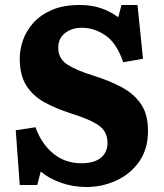

<svg xmlns="http://www.w3.org/2000/svg" viewBox="-20 -734 654 768"><path d="M326 14Q271 14 222.5 -3.5Q174 -21 143 -48L129 6H59L43 -213L122 -225Q146 -158 193.5 -119.5Q241 -81 305 -81Q357 -81 383.5 -103Q410 -125 410 -163Q410 -207 376 -231.5Q342 -256 265 -280Q205 -299 158.5 -324.5Q112 -350 85.5 -391.5Q59 -433 59 -500Q59 -535 71.5 -572Q84 -609 112.5 -641.5Q141 -674 187 -694Q233 -714 299 -714Q347 -714 384.5 -701Q422 -688 453 -665L466 -714H530L552 -499L473 -485Q446 -563 401 -593Q356 -623 308 -623Q267 -623 240 -601.5Q213 -580 213 -543Q213 -500 248.5 -476.5Q284 -453 352 -432Q419 -411 468 -384.5Q517 -358 544.5 -317Q572 -276 572 -210Q572 -138 537 -88Q502 -38 445.5 -12Q389 14 326 14Z"/></svg>

Font: Literata 12pt
Style: Bold
Weight: 700
Designer: Latin by Veronika Burian and Jose Scaglione. Greek by Irene Vlachou. Cyrillic by Vera Evstafieva.
Foundry: TypeTogether
Version: Version 3.002